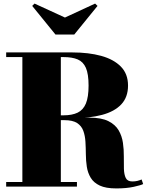

<svg xmlns="http://www.w3.org/2000/svg" viewBox="-20 -1043 829 1073"><path d="M195.5 -382.5V-398.5H335Q383 -398.5 414 -413.5Q445 -428.5 460 -464.5Q475 -500.5 475 -565Q475 -629.5 460 -663.8Q445 -698 414 -711Q383 -724 335 -724H14.5V-750H385Q475.5 -750 545.5 -730.8Q615.5 -711.5 655.5 -670.8Q695.5 -630 695.5 -565Q695.5 -500 657.8 -459.8Q620 -419.5 550.2 -401Q480.5 -382.5 385 -382.5ZM14.5 0V-26H410V0ZM105 -14.5V-739H320V-14.5ZM630 10Q571.5 10 537.5 -6Q503.5 -22 487 -49.5Q470.5 -77 465.2 -110.8Q460 -144.5 459.8 -180.8Q459.5 -217 457.5 -250.8Q455.5 -284.5 445.5 -312Q435.5 -339.5 410.8 -355.5Q386 -371.5 340 -371.5H195.5V-385.5H480Q547 -385.5 585.8 -366Q624.5 -346.5 643 -314.8Q661.5 -283 667 -245Q672.5 -207 672 -169Q671.5 -131 672.5 -99.2Q673.5 -67.5 683 -48.2Q692.5 -29 719.5 -29Q735.5 -29 748.2 -32.2Q761 -35.5 771.5 -40L780 -14.5Q768 -8 727.5 1Q687 10 630 10ZM290 -850 160 -1010 173 -1023 343 -945 511.5 -1023 525 -1010 395 -850Z"/></svg>

Font: Bodoni Moda 9pt Black
Style: Regular
Weight: 900
Designer: Owen Earl
Foundry: indestructible type
Version: Version 2.005